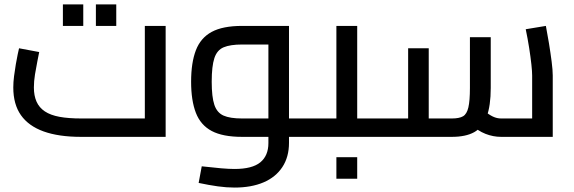

<svg xmlns="http://www.w3.org/2000/svg" viewBox="-20 -618 2590 867"><path d="M346 0Q245 0 177 -24.5Q109 -49 74.5 -98Q40 -147 40 -223Q40 -247 43.5 -274.5Q47 -302 51.5 -328Q56 -354 60 -373Q64 -392 66 -400L157 -383Q154 -367 148.5 -340Q143 -313 138 -282Q133 -251 133 -223Q133 -186 145 -159Q157 -132 182.5 -115Q208 -98 248.5 -90.5Q289 -83 348 -83H634V-501H728V0ZM264 -501V-598H356V-501ZM413 -501V-598H505V-501Z M1285 0V-83H1392V0ZM1039 229Q1003 229 963.5 223.5Q924 218 877 208L891 133Q944 139 979 142Q1014 145 1039 145Q1119 145 1155.5 115Q1192 85 1192 28V-442L1230 -417H1073Q1020 -417 990 -404.5Q960 -392 948 -355.5Q936 -319 936 -249Q936 -180 948 -144.5Q960 -109 989.5 -96Q1019 -83 1073 -83H1192V0H1073Q986 0 936 -26.5Q886 -53 864.5 -108.5Q843 -164 843 -249Q843 -335 864.5 -391Q886 -447 936 -474Q986 -501 1073 -501H1285V27Q1285 91 1255 136.5Q1225 182 1170 205.5Q1115 229 1039 229ZM1392 0V-83Q1398 -83 1402 -80Q1406 -77 1408 -72Q1410 -67 1411 -59.5Q1412 -52 1412 -42Q1412 -33 1411 -25Q1410 -17 1408 -11.5Q1406 -6 1402 -3Q1398 0 1392 0Z M1593 0V-83H1700V0ZM1392 0Q1386 0 1382 -3Q1378 -6 1376 -11.5Q1374 -17 1373 -25Q1372 -33 1372 -42Q1372 -55 1373.5 -64Q1375 -73 1379.5 -78Q1384 -83 1392 -83ZM1392 0V-83H1547L1499 -45V-501H1593V0ZM1700 0V-83Q1706 -83 1710 -80Q1714 -77 1716 -72Q1718 -67 1719 -59.5Q1720 -52 1720 -42Q1720 -33 1719 -25Q1718 -17 1716 -11.5Q1714 -6 1710 -3Q1706 0 1700 0ZM1499 189V92H1593V189Z M2243 0Q2207 0 2172.5 -13.5Q2138 -27 2107 -56L2166 -118Q2188 -100 2206 -91.5Q2224 -83 2243 -83H2424L2383 -43V-277Q2383 -295 2379.5 -327.5Q2376 -360 2369.5 -401.5Q2363 -443 2354 -486L2445 -501Q2452 -465 2459 -422Q2466 -379 2471 -340Q2476 -301 2476 -277V0ZM1700 0V-83H1846L1823 -60V-400H1916V0ZM1916 0V-83H2020Q2054 -83 2071 -93Q2088 -103 2095 -133Q2102 -163 2102 -221V-450H2196V-221Q2196 -140 2177.5 -91Q2159 -42 2121 -21Q2083 0 2020 0ZM1700 0Q1694 0 1690 -3Q1686 -6 1684 -11.5Q1682 -17 1681 -25Q1680 -33 1680 -42Q1680 -55 1681.5 -64Q1683 -73 1687.5 -78Q1692 -83 1700 -83Z"/></svg>

Font: Cairo Play SemiBold
Style: Regular
Weight: 600
Designer: Mohamed Gaber, Accademia di Belle Arti di Urbino
Foundry: Kief Type Foundry, Accademia di Belle Arti di Urbino
Version: Version 3.130;gftools[0.9.24]